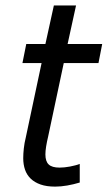

<svg xmlns="http://www.w3.org/2000/svg" viewBox="-20 -675 398 710"><path d="M274.9 0Q252.4 6.8 228.5 11Q204.6 15.1 184.1 15.1Q152.3 15.1 130.1 7.3Q107.9 -0.5 93.5 -14.4Q79.1 -28.3 72.5 -47.6Q65.9 -66.9 65.9 -89.8Q65.9 -106.4 68.1 -126.5Q70.3 -146.5 75.2 -166L133.8 -441.9H63L77.1 -512.2H147.9L179.2 -654.8H261.2L230 -512.2H357.9L344.2 -441.9H215.8L158.2 -170.9Q153.3 -150.4 150.6 -133.5Q147.9 -116.7 147.9 -104Q147.9 -78.1 160.2 -66.7Q172.4 -55.2 200.2 -55.2Q209 -55.2 218.8 -56.2Q228.5 -57.1 238.5 -59.1Q248.5 -61 258.1 -63.5Q267.6 -65.9 274.9 -68.8Z"/></svg>

Font: Clear Sans
Style: Italic
Weight: 400
Italic angle: -12°
Foundry: Intel Corporation
Version: Version 1.00